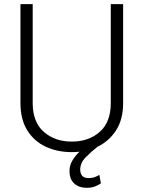

<svg xmlns="http://www.w3.org/2000/svg" viewBox="-20 -731 698 935"><path d="M519.5 -710.9H579.6V-229.5Q579.6 -149.4 545.2 -96.2Q510.7 -43 455.1 -16.6Q422.9 8.8 396.7 35.6Q370.6 62.5 370.6 95.2Q370.6 112.3 379.6 124.3Q388.7 136.2 412.6 136.2Q430.2 136.2 443.1 130.9Q456.1 125.5 463.9 120.6L471.2 162.1Q460.4 169.4 443.6 176.5Q426.8 183.6 400.9 183.6Q365.2 183.6 341.8 162.8Q318.4 142.1 318.4 100.6Q318.4 76.7 331.1 53.2Q343.8 29.8 367.2 7.8Q348.6 9.8 329.6 9.8Q258.8 9.8 202.1 -16.8Q145.5 -43.5 112.5 -96.7Q79.6 -149.9 79.6 -229.5V-710.9H139.2V-229.5Q139.2 -136.7 193.1 -89.1Q247.1 -41.5 329.6 -41.5Q412.6 -41.5 466.1 -89.1Q519.5 -136.7 519.5 -229.5Z"/></svg>

Font: Vazirmatn UI FD ExtraLight
Style: Regular
Weight: 200
Designer: Saber Rastikerdar
Foundry: Saber Rastikerdar
Version: Version 33.003